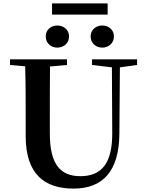

<svg xmlns="http://www.w3.org/2000/svg" viewBox="-20 -1090 858 1129"><path d="M317 -810C353 -810 386 -835 386 -876C386 -916 353 -940 317 -940C281 -940 249 -916 249 -876C249 -835 281 -810 317 -810ZM582 -810C617 -810 650 -835 650 -876C650 -916 617 -940 582 -940C545 -940 513 -916 513 -876C513 -835 545 -810 582 -810ZM286 -1004H613V-1070H286ZM521 -708 638 -694 640 -312C642 -128 576 -54 453 -54C337 -54 273 -121 273 -305V-401C273 -501 273 -600 274 -699L374 -708V-741H39V-708L128 -700C131 -600 131 -500 131 -401V-290C131 -63 245 19 412 19C585 19 680 -83 682 -304L685 -694L786 -708V-741H521Z"/></svg>

Font: Noto Serif CJK TC
Style: Bold
Weight: 700
Designer: Ryoko NISHIZUKA 西塚涼子 (kana & ideographs); Frank Grießhammer (Latin, Greek & Cyrillic); Wenlong ZHANG 张文龙 (bopomofo); San
Foundry: Adobe
Version: Version 2.001;hotconv 1.1.0;makeotfexe 2.6.0